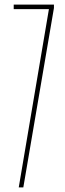

<svg xmlns="http://www.w3.org/2000/svg" viewBox="-20 -820 286 840"><path d="M62 0 194 -780H40V-800H216V-785L82 0Z"/></svg>

Font: Big Shoulders Display Thin
Style: Regular
Weight: 100
Designer: Patric King
Foundry: XO Type Co
Version: Version 1.000; ttfautohint (v1.8.2)